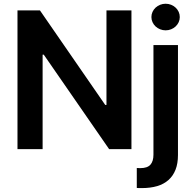

<svg xmlns="http://www.w3.org/2000/svg" viewBox="-20 -782 1019 1007"><path d="M669.4 0H552.2L209.5 -495.4H203.5V0H71.7V-727.3H189.6L532 -231.5H538.4V-727.3H669.4ZM913.4 -545.5V31.2Q913.4 75.6 900.6 108.1Q887.8 140.6 863.6 162.1Q839.5 183.6 804.2 194.1Q768.8 204.5 723.7 204.5Q716.6 204.5 710.6 204.5Q704.5 204.5 697.4 203.8V99.1Q702.8 99.4 706.9 99.6Q710.9 99.8 715.9 99.8Q752.8 99.8 768.8 81.9Q784.8 63.9 784.8 29.5V-545.5ZM848.7 -622.9Q833.5 -622.9 819.8 -628.4Q806.1 -633.9 796 -643.3Q785.9 -652.7 780 -665.5Q774.1 -678.3 774.1 -692.5Q774.1 -707 780 -719.8Q785.9 -732.6 796 -742Q806.1 -751.4 819.8 -756.9Q833.5 -762.4 848.7 -762.4Q864 -762.4 877.5 -756.9Q891 -751.4 901.1 -742Q911.2 -732.6 917.1 -719.8Q922.9 -707 922.9 -692.5Q922.9 -678.3 917.1 -665.5Q911.2 -652.7 901.1 -643.3Q891 -633.9 877.5 -628.4Q864 -622.9 848.7 -622.9Z"/></svg>

Font: Interop SemBd
Style: Regular
Weight: 600
Designer: Rasmus Andersson, Google, Jang Haemin
Foundry: jhaemin
Version: Version 1.008